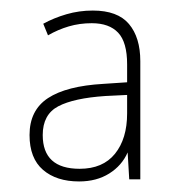

<svg xmlns="http://www.w3.org/2000/svg" viewBox="-20 -808 340 364"><path d="M156 -788Q203 -788 224.5 -762.5Q246 -737 246 -692V-468H225L222 -519Q211 -494 187 -479Q163 -464 130 -464Q87 -464 61.5 -486Q36 -508 36 -552Q36 -599 71 -622Q106 -645 176 -649L221 -652V-686Q221 -728 204 -746Q187 -764 154 -764Q131 -764 110.5 -758Q90 -752 71 -741L62 -763Q82 -774 106 -781Q130 -788 156 -788ZM180 -626Q120 -622 90.5 -606.5Q61 -591 61 -552Q61 -488 131 -488Q175 -488 198 -516.5Q221 -545 221 -593V-628Z"/></svg>

Font: Noto Sans Malayalam UI SemiCondensed Thin
Style: Regular
Weight: 100
Width: 4
Designer: Jelle Bosma - Monotype Design Team
Foundry: Monotype Imaging Inc.
Version: Version 2.104; ttfautohint (v1.8.4.7-5d5b)